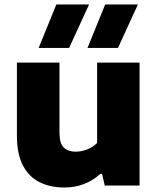

<svg xmlns="http://www.w3.org/2000/svg" viewBox="-20 -828 703 857"><path d="M267 9Q205 9 157.2 -14.5Q109.5 -38 82.5 -89Q55.5 -140 55.5 -223V-548.5H245.5V-235Q245.5 -187.5 264.8 -169.2Q284 -151 317.5 -151Q343.5 -151 369.5 -161.2Q395.5 -171.5 413.5 -190V-548.5H603V0H447.5L435.5 -52H428Q360.5 9 267 9ZM370.5 -614 449.5 -808H595.5L506.5 -614ZM152.5 -614 231.5 -808H377.5L288.5 -614Z"/></svg>

Font: Encode Sans Semi Expanded ExtraBold
Style: Regular
Weight: 800
Width: 6
Designer: Multiple Designers
Foundry: Impallari Type
Version: Version 3.000; ttfautohint (v1.8.3) -l 8 -r 50 -G 200 -x 14 